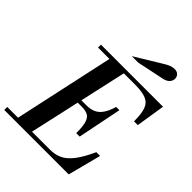

<svg xmlns="http://www.w3.org/2000/svg" viewBox="-295 -1124 1264 1264"><g transform="rotate(45 337.0 -492.0)"><path d="M69 0 233 -754H367L199 0ZM-25 0V-28H373Q418 -28 455 -44.5Q492 -61 527 -105Q562 -149 600 -232H635L575 0ZM418 -227Q418 -289 408.5 -321Q399 -353 377.5 -364.5Q356 -376 320 -376H233V-404H336Q373 -404 400 -416Q427 -428 447 -456.5Q467 -485 482 -535H512L450 -227ZM632 -551Q632 -621 618.5 -659Q605 -697 569 -712Q533 -727 466 -727H121V-754H699L667 -551ZM318 -844 492 -950Q522 -969 540.5 -976.5Q559 -984 577 -984Q600 -984 612.5 -971.5Q625 -959 625 -940Q625 -921 610.5 -905Q596 -889 564 -883L378 -844Z"/></g></svg>

Font: Libre Bodoni Medium
Style: Italic
Weight: 500
Italic angle: -13°
Designer: Pablo Impallari, Rodrigo Fuenzalida
Foundry: Impallari Type
Version: Version 2.005;gftools[0.9.23]